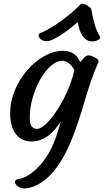

<svg xmlns="http://www.w3.org/2000/svg" viewBox="-20 -791 584 1080"><path d="M156.7 4.9C234.9 4.9 285.2 -52.2 321.3 -106.4C309.1 -61 289.6 7.3 256.3 66.9C218.3 134.3 151.9 205.1 84 216.3C38.1 224.1 79.1 274.4 126.5 268.6C229.5 255.9 312 154.8 367.2 30.8C446.3 -146.5 462.4 -285.2 533.7 -440.4C542.5 -459.5 494.1 -479.5 479 -479.5C457.5 -479.5 446.8 -458 431.6 -441.4C417 -472.2 393.6 -505.4 334.5 -505.4C196.3 -505.4 37.1 -334 37.1 -153.8C37.1 -41.5 92.8 4.9 156.7 4.9ZM147.5 -132.8C147.5 -270.5 240.7 -449.2 331.5 -449.2C363.8 -449.2 395 -409.7 397.9 -394.5C362.3 -237.8 245.6 -65.9 188.5 -65.9C152.8 -65.9 147.5 -98.6 147.5 -132.8ZM263.2 -563C300.3 -576.7 355 -612.3 417.5 -667.5C426.3 -603.5 453.1 -561 494.6 -558.6C522 -556.6 552.2 -571.8 542.5 -585.4C516.6 -622.1 502 -690.9 493.7 -737.8C490.7 -753.4 444.3 -777.3 436 -769C352.5 -683.6 245.6 -618.2 210.4 -606.9C175.8 -596.2 213.9 -544.4 263.2 -563Z"/></svg>

Font: Courgette
Style: Regular
Weight: 400
Designer: Karolina Lach
Foundry: Karolina Lach
Version: Version 1.002